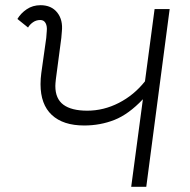

<svg xmlns="http://www.w3.org/2000/svg" viewBox="-20 -719 732 739"><path d="M304 -236Q223 -236 179.5 -276.5Q136 -317 136 -395Q136 -416 139 -438L158 -573L160 -599Q162 -618 155.5 -630Q149 -642 135 -642Q119 -642 106.5 -633Q94 -624 88 -613L47 -646Q60 -668 83 -683.5Q106 -699 136 -699Q178 -699 200.5 -670.5Q223 -642 218 -597L216 -573L195 -414Q193 -396 193 -388Q193 -339 224 -316Q255 -293 316 -293Q379 -293 437.5 -323Q496 -353 538 -406L575 -684H633L543 0H485L530 -337Q475 -279 420.5 -257.5Q366 -236 304 -236Z"/></svg>

Font: Bellota
Style: Italic
Weight: 400
Italic angle: -7.5°
Designer: Kemie Guaida
Foundry: Kemie Guaida
Version: Version 4.001